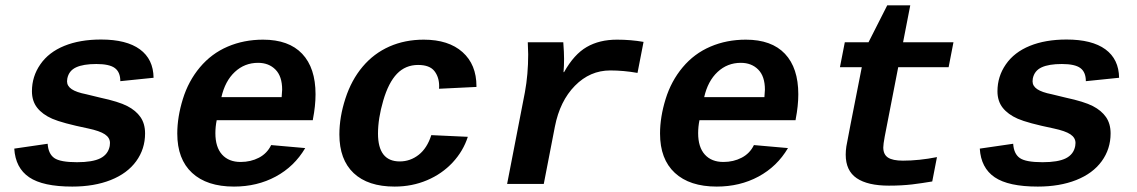

<svg xmlns="http://www.w3.org/2000/svg" viewBox="-20 -686 4241 716"><path d="M249.5 9.8Q140.1 9.8 88.9 -24.9Q37.6 -59.6 33.2 -131.8L157.7 -149.9Q160.2 -112.3 182.4 -96.7Q204.6 -81.1 267.1 -81.1Q325.2 -81.1 354.2 -95.7Q383.3 -110.4 389.2 -141.6L390.1 -152.8Q390.1 -172.4 371.1 -185.1Q352.1 -197.8 308.6 -207Q211.4 -227.1 174.8 -243.2Q138.2 -259.3 118.7 -284.2Q99.1 -309.1 99.1 -345.7Q99.1 -400.9 130.4 -446Q161.6 -491.2 219.7 -514.9Q277.8 -538.6 356.9 -538.6Q451.7 -538.6 501.7 -502Q551.8 -465.3 552.7 -396L428.7 -383.3Q428.7 -417 408.4 -432.1Q388.2 -447.3 339.4 -447.3Q290.5 -447.3 263.7 -434.8Q236.8 -422.4 231 -393.1L230 -382.8Q230 -365.2 247.3 -353.5Q264.6 -341.8 301.8 -334.5L354 -321.8Q422.4 -307.1 454.6 -290.5Q486.8 -273.9 503.9 -249.3Q521 -224.6 521 -188.5Q521 -130.4 487.8 -84.7Q454.6 -39.1 392.8 -14.6Q331.1 9.8 249.5 9.8Z M852.5 9.8Q751.5 9.8 696.3 -41.3Q641.1 -92.3 641.1 -188Q641.1 -249.5 661.9 -316.7Q682.6 -383.8 725.6 -435.1Q768.6 -486.3 829.1 -512.2Q889.6 -538.1 960.9 -538.1Q1057.1 -538.1 1106.9 -485.4Q1156.7 -432.6 1156.7 -334.5Q1156.7 -291.5 1147 -241.7L1146.5 -237.8H788.1Q783.2 -213.4 783.2 -189.5Q783.2 -137.2 808.1 -109.6Q833 -82 877.4 -82Q915 -82 945.6 -97.9Q976.1 -113.8 991.2 -145L1118.2 -133.8Q1077.6 -64.9 1008.3 -27.6Q939 9.8 852.5 9.8ZM942.4 -451.7Q892.1 -451.7 855.7 -417.7Q819.3 -383.8 805.7 -323.7H1030.3L1032.2 -351.6Q1032.2 -401.4 1007.3 -426.5Q982.4 -451.7 942.4 -451.7Z M1451.7 9.8Q1352.1 9.8 1298.8 -40.5Q1245.6 -90.8 1245.6 -184.6Q1245.6 -249.5 1268.1 -318.6Q1290.5 -387.7 1332.3 -437.3Q1374 -486.8 1432.1 -512.5Q1490.2 -538.1 1560.1 -538.1Q1652.8 -538.1 1704.8 -491.7Q1756.8 -445.3 1756.8 -364.3V-361.8L1617.2 -355L1617.7 -364.3Q1617.7 -398.4 1599.9 -421.1Q1582 -443.8 1539.1 -443.8Q1492.2 -443.8 1460.4 -410.9Q1428.7 -377.9 1409.2 -311Q1389.6 -244.1 1389.6 -188Q1389.6 -84 1470.7 -84Q1509.8 -84 1541.3 -108.6Q1572.8 -133.3 1588.4 -182.1L1724.6 -175.8Q1707.5 -122.6 1668 -80.1Q1628.4 -37.6 1572.5 -13.9Q1516.6 9.8 1451.7 9.8Z M2357.4 -414.1Q2305.2 -423.3 2255.9 -423.3Q2180.2 -423.3 2124 -366.2Q2067.9 -309.1 2049.3 -213.9L2007.8 0H1871.1L1937.5 -342.3Q1949.7 -408.7 1949.7 -483.4L1948.2 -528.3H2080.6Q2083.5 -490.2 2083.5 -466.3Q2083.5 -439.5 2081.5 -417H2083.5Q2120.6 -483.4 2168 -510.7Q2215.3 -538.1 2280.8 -538.1Q2332.5 -538.1 2379.9 -529.8Z M2652.8 9.8Q2551.8 9.8 2496.6 -41.3Q2441.4 -92.3 2441.4 -188Q2441.4 -249.5 2462.2 -316.7Q2482.9 -383.8 2525.9 -435.1Q2568.8 -486.3 2629.4 -512.2Q2689.9 -538.1 2761.2 -538.1Q2857.4 -538.1 2907.2 -485.4Q2957 -432.6 2957 -334.5Q2957 -291.5 2947.3 -241.7L2946.8 -237.8H2588.4Q2583.5 -213.4 2583.5 -189.5Q2583.5 -137.2 2608.4 -109.6Q2633.3 -82 2677.7 -82Q2715.3 -82 2745.8 -97.9Q2776.4 -113.8 2791.5 -145L2918.5 -133.8Q2877.9 -64.9 2808.6 -27.6Q2739.3 9.8 2652.8 9.8ZM2742.7 -451.7Q2692.4 -451.7 2656 -417.7Q2619.6 -383.8 2606 -323.7H2830.6L2832.5 -351.6Q2832.5 -401.4 2807.6 -426.5Q2782.7 -451.7 2742.7 -451.7Z M3193.8 -435.5H3112.3L3130.4 -528.3H3218.8L3288.6 -666H3374.5L3347.7 -528.3H3535.6L3517.6 -435.5H3329.6L3279.3 -176.8Q3273.9 -147.5 3273.9 -136.2Q3273.9 -109.9 3291.5 -98.4Q3309.1 -86.9 3347.2 -86.9Q3407.2 -86.9 3474.1 -100.1L3456.5 -9.3Q3437.5 -6.3 3419.2 -3.4Q3400.9 -0.5 3381.6 1.7Q3362.3 3.9 3341.1 5.1Q3319.8 6.3 3294.9 6.3Q3215.8 6.3 3174.8 -21.5Q3133.8 -49.3 3133.8 -109.4Q3133.8 -123.5 3136.2 -140.1Q3138.7 -156.7 3193.8 -435.5Z M3850.1 9.8Q3740.7 9.8 3689.5 -24.9Q3638.2 -59.6 3633.8 -131.8L3758.3 -149.9Q3760.7 -112.3 3783 -96.7Q3805.2 -81.1 3867.7 -81.1Q3925.8 -81.1 3954.8 -95.7Q3983.9 -110.4 3989.7 -141.6L3990.7 -152.8Q3990.7 -172.4 3971.7 -185.1Q3952.6 -197.8 3909.2 -207Q3812 -227.1 3775.4 -243.2Q3738.8 -259.3 3719.2 -284.2Q3699.7 -309.1 3699.7 -345.7Q3699.7 -400.9 3731 -446Q3762.2 -491.2 3820.3 -514.9Q3878.4 -538.6 3957.5 -538.6Q4052.2 -538.6 4102.3 -502Q4152.3 -465.3 4153.3 -396L4029.3 -383.3Q4029.3 -417 4009 -432.1Q3988.8 -447.3 3939.9 -447.3Q3891.1 -447.3 3864.3 -434.8Q3837.4 -422.4 3831.5 -393.1L3830.6 -382.8Q3830.6 -365.2 3847.9 -353.5Q3865.2 -341.8 3902.3 -334.5L3954.6 -321.8Q4022.9 -307.1 4055.2 -290.5Q4087.4 -273.9 4104.5 -249.3Q4121.6 -224.6 4121.6 -188.5Q4121.6 -130.4 4088.4 -84.7Q4055.2 -39.1 3993.4 -14.6Q3931.6 9.8 3850.1 9.8Z"/></svg>

Font: Cousine
Style: Bold Italic
Weight: 700
Italic angle: -12°
Monospace: yes
Designer: Steve Matteson
Foundry: Ascender Corporation
Version: Version 1.20